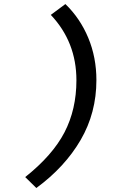

<svg xmlns="http://www.w3.org/2000/svg" viewBox="-20 -754 640 952"><path d="M160.2 178.2 105 124Q240.7 16.1 299.8 -97.9Q358.9 -211.9 358.9 -356Q358.9 -545.9 231.9 -680.2L304.2 -733.9Q377.4 -663.1 417.7 -566.2Q458 -469.2 458 -356.9Q458 -194.3 379.9 -60.1Q301.8 74.2 160.2 178.2Z"/></svg>

Font: Office Code Pro Medium Italic
Style: Regular
Weight: 500
Italic angle: -9°
Designer: Nathan Rutzky & Paul D. Hunt
Foundry: Adobe Systems Incorporated
Version: Version 1.004;PS 001.004;hotconv 1.0.70;makeotf.lib2.5.58329